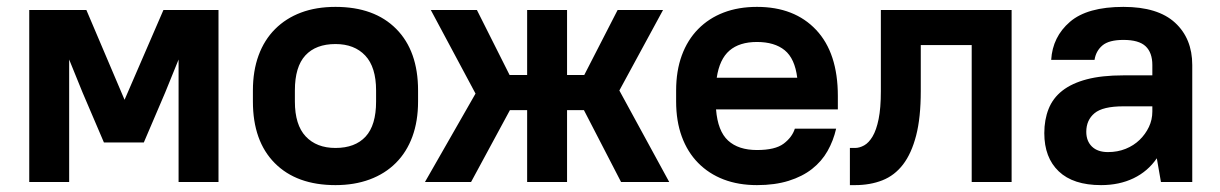

<svg xmlns="http://www.w3.org/2000/svg" viewBox="-20 -529 3545 558"><path d="M220 -260 181 -356V0H65V-500H231L342 -239L455 -500H615V0H499V-356L460 -260L398 -115H282Z M955 9Q842 9 778.5 -55Q715 -119 715 -234V-266Q715 -323 731.5 -368Q748 -413 779.5 -444.5Q811 -476 855 -492.5Q899 -509 955 -509Q1068 -509 1131.5 -445Q1195 -381 1195 -266V-234Q1195 -177 1178.5 -132Q1162 -87 1130.5 -55.5Q1099 -24 1054.5 -7.5Q1010 9 955 9ZM955 -99Q1012 -99 1042.5 -132Q1073 -165 1073 -234V-266Q1073 -334 1041.5 -367.5Q1010 -401 955 -401Q898 -401 867.5 -368Q837 -335 837 -266V-234Q837 -166 868.5 -132.5Q900 -99 955 -99Z M1677 -209H1628V0H1512V-209H1462L1349 0H1215L1362 -257L1232 -500H1366L1461 -311H1512V-500H1628V-311H1678L1775 -500H1907L1780 -266L1925 0H1785Z M2180 9Q2126 9 2083 -7.5Q2040 -24 2009 -55.5Q1978 -87 1961.5 -132Q1945 -177 1945 -234V-266Q1945 -323 1961.5 -368Q1978 -413 2009 -444.5Q2040 -476 2083 -492.5Q2126 -509 2180 -509Q2289 -509 2352 -442Q2415 -375 2415 -250V-211H2061Q2066 -148 2096 -120.5Q2126 -93 2180 -93Q2233 -93 2257.5 -111.5Q2282 -130 2290 -155H2410Q2402 -120 2385 -90Q2368 -60 2340 -38Q2312 -16 2272 -3.5Q2232 9 2180 9ZM2180 -407Q2129 -407 2100 -382Q2071 -357 2063 -303H2297Q2290 -359 2260.5 -383Q2231 -407 2180 -407Z M2450 -99H2465Q2478 -99 2491.5 -106.5Q2505 -114 2516 -132.5Q2527 -151 2533.5 -183Q2540 -215 2540 -264V-500H2920V0H2804V-398H2656V-264Q2656 -187 2642.5 -135Q2629 -83 2604.5 -51Q2580 -19 2544.5 -5Q2509 9 2465 9H2450Z M3180 9Q3099 9 3057 -31Q3015 -71 3015 -142Q3015 -181 3027.5 -212.5Q3040 -244 3067.5 -265.5Q3095 -287 3138.5 -298.5Q3182 -310 3245 -310H3329V-340Q3329 -376 3309.5 -394.5Q3290 -413 3245 -413Q3203 -413 3184 -397Q3165 -381 3161 -355H3035Q3039 -422 3089.5 -465.5Q3140 -509 3245 -509Q3345 -509 3395 -463Q3445 -417 3445 -340V0H3354L3342 -69Q3316 -31 3274.5 -11Q3233 9 3180 9ZM3200 -87Q3228 -87 3251.5 -96.5Q3275 -106 3292 -122.5Q3309 -139 3319 -160Q3329 -181 3329 -205V-220H3245Q3185 -220 3161 -200Q3137 -180 3137 -146Q3137 -119 3153.5 -103Q3170 -87 3200 -87Z"/></svg>

Font: PT Root UI Web Bold
Style: Regular
Weight: 700
Designer: Vitaly Kuzmin
Foundry: ParaType Ltd.
Version: Version 1.000W